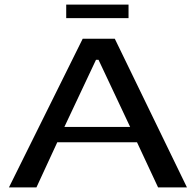

<svg xmlns="http://www.w3.org/2000/svg" viewBox="-20 -818 855 838"><path d="M796 0 481 -649H341L19 0H139L230 -197H578L670 0ZM548 -264H261L399 -557H410ZM541 -739V-798H269V-739Z"/></svg>

Font: Gamestation Extended
Style: Regular
Weight: 400
Width: 7
Designer: Jonas Hecksher
Foundry: Jonas Hecksher, Playtypeª, e-types AS
Version: Version 1.003